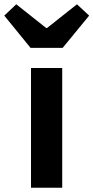

<svg xmlns="http://www.w3.org/2000/svg" viewBox="-66 -878 437 898"><path d="M79 0V-560H225V0ZM77 -654 -46 -805 10 -858 150 -747H154L294 -858L351 -805L227 -654Z"/></svg>

Font: Source Han Sans CN Bold
Style: Bold
Weight: 700
Designer: Ryoko NISHIZUKA 西塚涼子 (kana & ideographs); Paul D. Hunt (Latin, Greek & Cyrillic); Wenlong ZHANG 张文龙 (bopomofo); Sandoll 
Foundry: Adobe Systems Incorporated
Version: Version 1.00;May 30, 2023;FontCreator 11.5.0.2422 32-bit